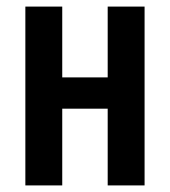

<svg xmlns="http://www.w3.org/2000/svg" viewBox="-20 -563 517 583"><path d="M169 -543V-328H307V-543H419V0H307V-233H169V0H57V-543Z"/></svg>

Font: Noto Sans Display ExtraCondensed SemiBold
Style: Regular
Weight: 600
Width: 2
Designer: Monotype Design Team
Foundry: Monotype Imaging Inc.
Version: Version 2.003